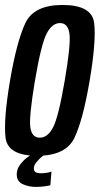

<svg xmlns="http://www.w3.org/2000/svg" viewBox="-21 -624 403 774"><path d="M129.5 4Q9.5 4 1.2 -69.8Q-7 -143.5 19.5 -299.5Q46.5 -457 81 -530.5Q115.5 -604 231 -604Q350.5 -604 358.8 -530Q367 -456 340.5 -299.5Q314 -142.5 279.5 -69.2Q245 4 129.5 4ZM139.5 -69Q171.5 -69 193.2 -111Q215 -153 240 -299.5Q265 -445.5 259 -488.2Q253 -531 221 -531Q189 -531 167 -488.5Q145 -446 120 -299.5Q95.5 -153.5 101.2 -111.2Q107 -69 139.5 -69ZM123 129.5Q95 129.5 70.8 118.5Q46.5 107.5 46.5 79Q46.5 58 59.5 40.5Q72.5 23 87 12Q101.5 1 106 0H157.5Q155 1.5 144.8 10.2Q134.5 19 125 31Q115.5 43 115.5 55Q115.5 66.5 123.2 70.5Q131 74.5 144.5 74.5Q156.5 74.5 169.2 72.2Q182 70 186.5 67.5L182 123Q178.5 124 161 126.8Q143.5 129.5 123 129.5Z"/></svg>

Font: Anybody Condensed Medium
Style: Italic
Weight: 500
Width: 3
Italic angle: -10°
Designer: Tyler Finck
Foundry: Etcetera Type Company
Version: Version 1.010; ttfautohint (v1.8.3) -l 8 -r 50 -G 200 -x 14 